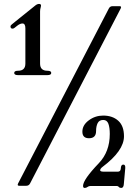

<svg xmlns="http://www.w3.org/2000/svg" viewBox="-20 -738 672 964"><path d="M32.7 0ZM579.6 -707Q587.9 -707 587.9 -701.7Q587.9 -699.2 585.9 -695.3L130.9 183.1Q125 194.8 111.3 194.8H77.6Q68.8 194.8 68.8 189.5Q68.8 187 70.8 183.1L526.4 -695.3Q532.2 -707 545.4 -707ZM393.6 0ZM502 124H571.3Q585 124 586.4 109.4L586.9 104Q588.4 88.4 599.1 88.4Q610.4 88.4 608.9 106.4L601.6 187.5Q600.1 205.6 588.4 205.6Q580.6 205.6 576.7 200.7Q572.8 195.8 566.4 195.8H434.6Q425.8 195.8 419.4 200.7Q413.1 205.6 405 205.6Q397 205.6 397 195.3Q397 164.1 476.1 81.5Q531.2 23.9 531.2 -65.4Q531.2 -97.7 524.2 -116.7Q517.1 -135.7 498.5 -135.7Q478 -135.7 470.2 -119.6Q462.4 -103.5 462.4 -80.1Q462.4 -43.9 426.8 -43.9Q393.6 -43.9 393.6 -76.9Q393.6 -109.9 425.8 -133.8Q458 -157.7 498 -157.7Q544.9 -157.7 573.7 -131.8Q602.5 -106 602.5 -53.7Q602.5 19 494.6 100.1Q482.9 108.9 482.9 117.2Q482.9 124 502 124ZM32.7 -605Q32.7 -610.4 39.1 -615.2L57.1 -629.9L157.2 -710.4Q167 -718.3 176.5 -718.3Q186 -718.3 186 -709.5Q186 -706.5 184.6 -702.1Q181.2 -691.4 181.2 -680.7V-418.9Q181.2 -382.8 217.8 -382.8Q237.3 -382.8 237.3 -371.8Q237.3 -360.8 217.8 -360.8H70.8Q51.3 -360.8 51.3 -371.8Q51.3 -382.8 70.8 -382.8Q107.4 -382.8 107.4 -418.9V-595.7Q107.4 -620.1 92.8 -620.1Q80.6 -620.1 65.9 -608.4L54.2 -599.1Q48.3 -594.2 43.5 -594.2Q32.7 -594.2 32.7 -605Z"/></svg>

Font: UnifrakturMaguntia16
Style: Book
Weight: 400
Designer: j. 'mach' wust, Gerrit Ansmann, Georg Duffner, based on a font by Peter Wiegel, original typeface by Carl Albert Fahrenw
Version: Version 2017-03-19